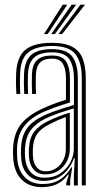

<svg xmlns="http://www.w3.org/2000/svg" viewBox="-20 -790 438 818"><path d="M328.5 0V-456.5Q328.5 -524.3 301.3 -559.2Q274.2 -594.1 201 -594.1Q137 -594.1 102.7 -568.7Q68.4 -543.3 65.6 -476.1Q64.7 -453.7 64.9 -432.8Q65 -411.8 66.3 -389.9H49.7Q48.2 -414.2 48 -434.4Q47.7 -454.5 48.7 -476.7Q51.6 -546.7 87.5 -577.2Q123.3 -607.6 201 -607.6Q257.3 -607.6 288.7 -590.1Q320.1 -572.6 332.8 -538.9Q345.4 -505.2 345.4 -456.5V0ZM169.9 -32.8Q208.6 -32.8 236.4 -51Q264.3 -69.3 279.4 -97.7Q294.5 -126.2 294.5 -156.3V-328.1Q263.2 -319.3 230.8 -308Q198.3 -296.7 176.3 -286.1Q132.9 -264.9 111.4 -236Q89.8 -207 86.5 -158.3Q85.7 -146.2 86 -136.6Q86.2 -127 87.1 -115.7Q91.1 -77.3 112.3 -55Q133.5 -32.8 169.9 -32.8ZM173 -47.1Q142.3 -47.1 124.4 -66.5Q106.5 -86 103.8 -117.8Q103 -127 102.9 -136.9Q102.7 -146.7 103.2 -156.7Q105.6 -202.3 125.2 -228.2Q144.8 -254.1 182.4 -272.9Q206.6 -284.9 229.1 -293.7Q251.5 -302.5 277.4 -310V-155.2Q277.4 -127.2 264.7 -102.5Q251.9 -77.7 228.5 -62.4Q205.1 -47.1 173 -47.1ZM174.7 -60.2Q199.7 -60.2 219 -73.1Q238.3 -86 249.4 -107.4Q260.5 -128.8 260.5 -154V-291.6Q242.3 -284.9 225.1 -277.3Q208 -269.7 189 -260Q153 -241.5 137.4 -218.1Q121.7 -194.7 120.1 -155.9Q119.7 -146.3 119.9 -137.1Q120 -127.8 120.7 -119.1Q122.8 -93.6 136.8 -76.9Q150.9 -60.2 174.7 -60.2ZM157.7 7.3Q105.7 7.3 73.5 -23.7Q41.3 -54.8 36.5 -112.6Q35.5 -125.2 35.4 -137.3Q35.3 -149.3 35.9 -162.7Q39.3 -220.2 67.3 -258.3Q95.4 -296.4 157.5 -325.5Q172.4 -332.5 187.6 -339Q202.9 -345.4 220.8 -351.9Q238.8 -358.3 261 -365.1V-456.5Q261 -495 248.3 -517.6Q235.6 -540.1 201 -540.1Q166.7 -540.1 150.5 -523.2Q134.3 -506.2 132.9 -471.8Q132.4 -459.2 132.4 -436.5Q132.3 -413.8 133.5 -389.9H116.6Q115.6 -412.4 115.6 -435.1Q115.6 -457.8 116 -472.9Q117.9 -516.2 138.8 -534.9Q159.8 -553.5 201 -553.5Q246.4 -553.5 262.1 -527.2Q277.9 -500.9 277.9 -456.5V-353.7Q246.4 -343.9 216.3 -333.2Q186.2 -322.4 163.8 -312.5Q110.1 -288.1 82.6 -251.8Q55.1 -215.5 52.8 -161.6Q52.5 -149.7 52.5 -137.9Q52.4 -126.1 53.4 -113.7Q57.4 -63.6 85.7 -34.8Q114 -6 161.7 -6Q206.2 -6 235.5 -25.1Q264.9 -44.2 283.6 -77.2H287.6L279.1 -21.3V0H262.5L262.2 -9.8L273.1 -46H269.8Q249.1 -17.9 221.8 -5.3Q194.5 7.3 157.7 7.3ZM294.8 0.1V-46.8L298.7 -115.3H294.7Q279.2 -71.6 246.3 -45.5Q213.5 -19.4 165.4 -19.4Q124.9 -19.5 99.4 -44.7Q73.9 -69.9 70.3 -114.6Q69.4 -126.4 69.3 -137.3Q69.2 -148.1 69.7 -160.4Q72.3 -212.8 96 -244.5Q119.7 -276.2 170.2 -299.4Q185.3 -306.3 206.1 -314Q226.9 -321.6 249.9 -329Q272.9 -336.4 295 -342.5V-456.5Q295 -507.9 275.6 -537.5Q256.3 -567 201 -567Q150.7 -567 126 -545.4Q101.2 -523.9 99.1 -473.2Q98.6 -458.3 98.6 -435.7Q98.5 -413 100 -389.9H83.2Q81.9 -411.6 81.7 -434.5Q81.6 -457.4 82.3 -473.5Q84.6 -530.3 112.4 -555.5Q140.2 -580.7 201 -580.7Q264.3 -580.7 288 -548.9Q311.6 -517.1 311.6 -456.5V0.1ZM167.4 -645 247.4 -770.2H266.7L183.2 -645ZM229 -645 322.9 -770.2H342.2L244.8 -645ZM198.3 -645 285.2 -770.2H304.5L213.9 -645Z"/></svg>

Font: Big Shoulders Inline Text SC Thin
Style: Regular
Weight: 100
Designer: Patric King
Foundry: XO Type Co
Version: Version 2.002